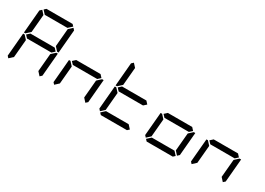

<svg xmlns="http://www.w3.org/2000/svg" viewBox="-4 -1980 4088 2961"><g transform="rotate(30 2040.0 -500.0)"><path d="M90 -45 62 -76 98 -490H125L129 -485L185 -424L157 -107ZM131 -515 127 -510H100L136 -924L170 -955L226 -893L198 -576ZM185 -969 219 -1000H684L713 -969L645 -907H242ZM671 -499 620 -453V-454H188V-453L144 -500L196 -547V-546H628ZM684 -485 689 -489H716L680 -76L646 -45L590 -107L618 -424ZM726 -955 754 -924 718 -510H691L687 -514L631 -575L659 -893Z M906 -45 878 -76 914 -490H941L945 -485L1001 -424L973 -107ZM1487 -499 1436 -453V-454H1004V-453L960 -500L1012 -547V-546H1444ZM1500 -485 1505 -489H1532L1496 -76L1462 -45L1406 -107L1434 -424Z M1722 -45 1694 -76 1730 -490H1757L1761 -485L1817 -424L1789 -107ZM1763 -515 1759 -510H1732L1768 -924L1802 -955L1858 -893L1830 -576ZM2303 -499 2252 -453V-454H1820V-453L1776 -500L1828 -547V-546H2260ZM2263 -31 2229 0H1764L1735 -31L1803 -93H2206Z M2538 -45 2510 -76 2546 -490H2573L2577 -485L2633 -424L2605 -107ZM3119 -499 3068 -453V-454H2636V-453L2592 -500L2644 -547V-546H3076ZM3132 -485 3137 -489H3164L3128 -76L3094 -45L3038 -107L3066 -424ZM3079 -31 3045 0H2580L2551 -31L2619 -93H3022Z M3354 -45 3326 -76 3362 -490H3389L3393 -485L3449 -424L3421 -107ZM3935 -499 3884 -453V-454H3452V-453L3408 -500L3460 -547V-546H3892ZM3948 -485 3953 -489H3980L3944 -76L3910 -45L3854 -107L3882 -424Z"/></g></svg>

Font: DSEG7 Classic
Style: Italic
Weight: 400
Italic angle: -5°
Designer: Keshikan(Twitter:@keshinomi_88pro)
Version: Version 0.46